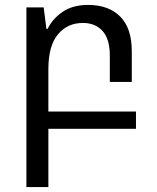

<svg xmlns="http://www.w3.org/2000/svg" viewBox="-20 -522 637 778"><path d="M531 0H176V236H87V-492H157L168 -405H173Q192 -445 233 -473.5Q274 -502 337 -502Q420 -502 467 -455Q514 -408 514 -314V-190H425V-297Q425 -364 395.5 -396.5Q366 -429 316 -429Q253 -429 214.5 -382.5Q176 -336 176 -241V-70H531Z"/></svg>

Font: Noto Sans Armenian
Style: Regular
Weight: 400
Designer: Monotype Design Team
Foundry: Monotype Imaging Inc.
Version: Version 2.040;GOOG;noto-fonts:20170220:a8a215d2e889